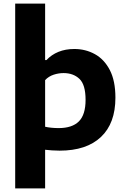

<svg xmlns="http://www.w3.org/2000/svg" viewBox="-20 -828 700 1068"><path d="M64.5 220V-808H231V-494H238.5Q266 -523.5 305 -539.5Q344 -555.5 393.5 -555.5Q455.5 -555.5 507.5 -527Q559.5 -498.5 590.8 -438.5Q622 -378.5 622 -284.5Q622 -142 541.5 -66Q461 10 311.5 10Q290 10 269.2 8.5Q248.5 7 231 5V220ZM306 -115.5Q381.5 -115.5 418.8 -152.8Q456 -190 456 -272.5Q456 -357 422 -389.2Q388 -421.5 333.5 -421.5Q306 -421.5 278.5 -412.5Q251 -403.5 231 -382.5V-123Q246 -119.5 265.8 -117.5Q285.5 -115.5 306 -115.5Z"/></svg>

Font: Encode Sans SemiExpanded SemiExpanded
Style: Bold
Weight: 700
Width: 6
Designer: Multiple Designers
Foundry: Impallari Type
Version: Version 3.000; ttfautohint (v1.8.3) -l 8 -r 50 -G 200 -x 14 